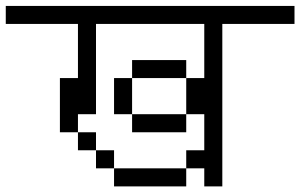

<svg xmlns="http://www.w3.org/2000/svg" viewBox="-20 -708 1040 665"><path d="M1000 -625V-687.5H0V-625H250V-437.5H187.5V-250H250V-187.5H312.5V-125H375V-62.5H625V-125H375V-187.5H312.5V-250H250V-312.5H312.5V-625H687.5V-437.5H625Q625 -437.5 625 -312.5H437.5V-250H625V-312.5H687.5Q687.5 -312.5 687.5 -187.5H625V-125H687.5V-62.5H750V-625ZM437.5 -312.5Q437.5 -312.5 437.5 -437.5H375Q375 -437.5 375 -312.5ZM437.5 -437.5H625V-500H437.5Z"/></svg>

Font: Unifont
Style: Regular
Weight: 500
Version: Version 15.1.04